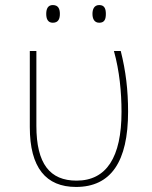

<svg xmlns="http://www.w3.org/2000/svg" viewBox="-20 -730 603 760"><path d="M373 -640C395 -640 399 -656 399 -675C399 -693 395 -710 373 -710C353 -710 346 -694 346 -675C346 -656 353 -640 373 -640ZM189 -640C212 -640 217 -657 217 -675C217 -693 212 -710 189 -710C169 -710 163 -694 163 -675C163 -656 169 -640 189 -640ZM281 10C419 10 487 -90 487 -288C487 -373 478 -449 458 -528H431C453 -449 461 -365 461 -287C461 -107 401 -15 283 -15C178 -15 124 -81 124 -232V-528H98V-227C98 -66 162 10 281 10Z"/></svg>

Font: Noto Sans Mono SemiCondensed Thin
Style: Regular
Weight: 100
Width: 4
Designer: Monotype Design Team
Foundry: Monotype Imaging Inc.
Version: Version 2.014